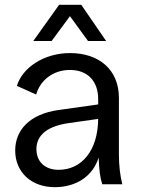

<svg xmlns="http://www.w3.org/2000/svg" viewBox="-20 -764 584 796"><path d="M207 12C295 12 365 -33 389 -111C391 -58 395 -27 404 0H487C478 -37 473 -76 473 -125V-358C473 -475 391 -544 270 -544C163 -544 73 -484 50 -408L130 -372C146 -430 199 -474 270 -474C342 -474 387 -429 387 -353V-331L223 -308C102 -291 43 -224 43 -140C43 -50 110 12 207 12ZM118 -594H194L270 -697L345 -594H420L317 -744H225ZM131 -146C131 -191 159 -239 267 -254L387 -271C386 -140 319 -60 223 -60C167 -60 131 -93 131 -146Z"/></svg>

Font: Ronzino
Style: Regular
Weight: 400
Designer: Nunzio Mazzaferro
Foundry: Collletttivo
Version: Version 1.000;Glyphs 3.3 (3337)